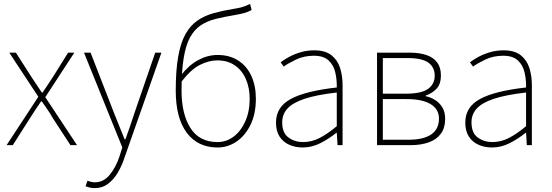

<svg xmlns="http://www.w3.org/2000/svg" viewBox="-20 -750 2850 992"><path d="M14 0 178 -250 28 -478H62L144 -350Q156 -331 169.5 -311.5Q183 -292 196 -272H200Q214 -292 226.5 -311.5Q239 -331 252 -350L332 -478H364L214 -248L378 0H344L254 -138Q241 -161 226 -183Q211 -205 196 -226H192Q177 -205 163 -183Q149 -161 134 -138L46 0Z M468 222Q456 222 443.5 219Q431 216 422 212L432 184Q440 187 450.5 189.5Q461 192 470 192Q515 192 547 153Q579 114 598 56L612 12L414 -478H448L570 -164Q582 -134 596.5 -98Q611 -62 624 -30H628Q640 -62 652 -98Q664 -134 674 -164L782 -478H814L622 68Q610 105 589.5 140.5Q569 176 539 199Q509 222 468 222Z M1104 12Q1002 12 945 -64Q888 -140 888 -282Q888 -388 901 -459.5Q914 -531 939 -575Q964 -619 1000.5 -644Q1037 -669 1083.5 -682Q1130 -695 1186 -704Q1211 -708 1224.5 -711.5Q1238 -715 1248 -719Q1258 -723 1272 -730L1280 -698Q1261 -688 1241 -682.5Q1221 -677 1192 -672Q1137 -663 1093.5 -652Q1050 -641 1017 -619Q984 -597 962 -557Q940 -517 929 -450Q918 -383 918 -282Q918 -161 964 -88.5Q1010 -16 1104 -16Q1150 -16 1187.5 -44.5Q1225 -73 1247.5 -123.5Q1270 -174 1270 -240Q1270 -295 1251 -340Q1232 -385 1194.5 -411.5Q1157 -438 1102 -438Q1059 -438 1012.5 -414.5Q966 -391 916 -326V-362Q955 -413 1004 -439.5Q1053 -466 1104 -466Q1166 -466 1210.5 -437.5Q1255 -409 1278.5 -358Q1302 -307 1302 -240Q1302 -162 1274.5 -105.5Q1247 -49 1202 -18.5Q1157 12 1104 12Z M1544 12Q1507 12 1475.5 -1.5Q1444 -15 1425 -43.5Q1406 -72 1406 -117Q1406 -197 1482 -238.5Q1558 -280 1720 -298Q1721 -337 1712.5 -375Q1704 -413 1678 -437.5Q1652 -462 1602 -462Q1551 -462 1510 -442.5Q1469 -423 1446 -406L1430 -428Q1445 -440 1471 -454.5Q1497 -469 1531 -479.5Q1565 -490 1604 -490Q1660 -490 1692 -465Q1724 -440 1737 -399Q1750 -358 1750 -310V0H1724L1720 -64H1718Q1681 -34 1636.5 -11Q1592 12 1544 12ZM1546 -16Q1590 -16 1631 -37Q1672 -58 1720 -98V-272Q1615 -260 1553.5 -239.5Q1492 -219 1465 -189Q1438 -159 1438 -118Q1438 -63 1470.5 -39.5Q1503 -16 1546 -16Z M1928 0V-478H2096Q2147 -478 2183.5 -465.5Q2220 -453 2239 -427Q2258 -401 2258 -361Q2258 -314 2234.5 -290.5Q2211 -267 2179 -256V-253Q2204 -248 2227 -234Q2250 -220 2265 -196Q2280 -172 2280 -136Q2280 -90 2258.5 -60Q2237 -30 2196.5 -15Q2156 0 2100 0ZM1958 -266H2077Q2158 -266 2192 -291Q2226 -316 2226 -359Q2226 -403 2193 -426.5Q2160 -450 2087 -450H1958ZM1958 -28H2090Q2168 -28 2208 -55.5Q2248 -83 2248 -137Q2248 -186 2205 -212Q2162 -238 2082 -238H1958Z M2522 12Q2485 12 2453.5 -1.5Q2422 -15 2403 -43.5Q2384 -72 2384 -117Q2384 -197 2460 -238.5Q2536 -280 2698 -298Q2699 -337 2690.5 -375Q2682 -413 2656 -437.5Q2630 -462 2580 -462Q2529 -462 2488 -442.5Q2447 -423 2424 -406L2408 -428Q2423 -440 2449 -454.5Q2475 -469 2509 -479.5Q2543 -490 2582 -490Q2638 -490 2670 -465Q2702 -440 2715 -399Q2728 -358 2728 -310V0H2702L2698 -64H2696Q2659 -34 2614.5 -11Q2570 12 2522 12ZM2524 -16Q2568 -16 2609 -37Q2650 -58 2698 -98V-272Q2593 -260 2531.5 -239.5Q2470 -219 2443 -189Q2416 -159 2416 -118Q2416 -63 2448.5 -39.5Q2481 -16 2524 -16Z"/></svg>

Font: Source Sans Variable
Style: Regular
Weight: 200
Designer: Paul D. Hunt
Foundry: Adobe Systems Incorporated
Version: Version 3.006;hotconv 1.0.111;makeotfexe 2.5.65597